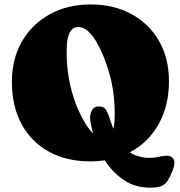

<svg xmlns="http://www.w3.org/2000/svg" viewBox="-20 -716 821 875"><path d="M665.5 139.2Q594.7 139.2 543.2 103.8Q491.7 68.4 457.5 14.6Q426.3 19.5 392.6 19.5Q282.2 19.5 201.7 -25.4Q121.1 -70.3 77.6 -151.6Q34.2 -232.9 34.2 -342.8Q34.2 -448.2 80.3 -527.6Q126.5 -606.9 207.5 -651.4Q288.6 -695.8 392.6 -695.8Q497.6 -695.8 578.1 -652.3Q658.7 -608.9 704.3 -530Q750 -451.2 750 -345.2Q750 -234.4 702.9 -150.1Q655.8 -65.9 571.8 -22Q589.8 -9.8 613 -3.2Q636.2 3.4 666 3.4Q685.1 3.4 703.9 -1.5Q722.7 -6.3 741.7 -6.3Q755.4 -6.3 765.1 2.4Q774.9 11.2 774.9 25.4Q774.9 35.6 772 45.4Q769 55.2 765.1 64.9Q753.9 92.8 743.2 108.9Q732.4 125 714.8 132.1Q697.3 139.2 665.5 139.2ZM502.9 -198.2Q502.9 -273.4 487.8 -344.2Q483.9 -363.3 474.6 -394Q465.3 -424.8 451.7 -459Q438 -493.2 420.4 -523.7Q402.8 -554.2 381.8 -573.5Q360.8 -592.8 336.9 -592.8Q317.4 -592.8 306.4 -580.3Q295.4 -567.9 290.5 -549.3Q285.6 -530.8 284.7 -511.5Q283.7 -492.2 283.7 -478Q283.7 -355 325.2 -243.7Q331.1 -227.5 342.8 -202.4Q354.5 -177.2 370.1 -151.6Q385.7 -126 404.3 -108.4Q397 -134.8 392.1 -162.1Q390.6 -170.4 390.6 -178.7Q390.6 -197.3 399.4 -214.1Q408.2 -231 430.2 -231Q455.1 -231 464.4 -213.6Q473.6 -196.3 480 -176.3Q483.9 -164.1 488 -152.1Q492.2 -140.1 496.6 -128.9Q501 -146.5 502 -165.5Q502.9 -184.6 502.9 -198.2Z"/></svg>

Font: Caprasimo
Style: Regular
Weight: 400
Designer: The DocRepair Project, Phaedra Charles, Flavia Zimbardi
Foundry: Google
Version: Version 1.001